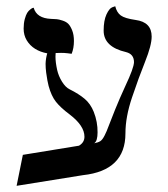

<svg xmlns="http://www.w3.org/2000/svg" viewBox="-20 -581 539 615"><path d="M131.3 -410.2Q109.4 -414.1 92.5 -424.6Q75.7 -435.1 65.7 -451.7Q55.7 -468.3 55.7 -489.3Q55.7 -506.3 59.3 -519.8Q63 -533.2 67.1 -539.8Q71.3 -546.4 76.7 -550.5Q82 -554.7 84.2 -555.4Q86.4 -556.2 87.9 -556.2Q97.2 -522.5 143.6 -520.5Q155.3 -520 161.9 -519.5Q168.5 -519 180.4 -515.1Q192.4 -511.2 199 -504.4Q205.6 -497.6 211.2 -483.6Q216.8 -469.7 216.8 -449.7Q216.8 -426.8 209.5 -408.7Q202.6 -409.7 196.5 -410.4Q190.4 -411.1 185.5 -411.4Q180.7 -411.6 175.3 -411.6Q168 -411.6 158.2 -411.1Q157.7 -405.3 157.7 -399.4Q157.7 -381.3 163.1 -356.9Q167.5 -337.4 178.7 -319.3Q189.9 -301.3 203.1 -294.9Q232.4 -280.3 251.2 -264.4Q270 -248.5 280.3 -222.7Q293 -190.4 292.5 -156.7Q292.5 -144 290 -135Q287.6 -126 281.7 -122.1Q294.4 -124.5 301.3 -128.9Q308.1 -133.3 314.9 -146.7Q321.8 -160.2 327.6 -176.3Q333.5 -192.4 348.4 -229.2Q363.3 -266.1 381.8 -306.2Q408.7 -363.3 409.2 -381.8Q409.2 -407.7 383.8 -414.1Q312 -430.7 312 -482.9Q312 -515.1 321 -534.7Q330.1 -554.2 339.4 -557.6L349.1 -561Q354 -541 366.9 -531.5Q379.9 -522 414.1 -517.1Q465.8 -510.3 465.8 -463.9Q465.8 -436 444.8 -383.5Q423.8 -331.1 402.8 -268.6Q381.8 -206.1 381.8 -153.8Q381.8 -34.7 246.1 -20L33.2 14.2L53.2 -85L232.9 -114.3Q250.5 -124.5 250.5 -143.1Q250.5 -178.2 203.1 -214.4Q173.8 -236.3 159.2 -254.9Q144.5 -273.4 135.7 -305.7Q133.8 -313.5 131.8 -323.5Q129.9 -333.5 127.9 -348.4Q126 -363.3 126 -376.5Q126.5 -393.6 131.3 -410.2Z"/></svg>

Font: Linux Libertine Capitals
Style: Small Caps
Weight: 400
Designer: Philipp H. Poll
Foundry: Philipp H. Poll
Version: Version 5.1.3